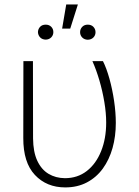

<svg xmlns="http://www.w3.org/2000/svg" viewBox="-20 -815 612 845"><path d="M83 -545.9H125L125.5 -206.1Q126 -146.5 144 -107.7Q162.1 -68.8 193.6 -50Q225.1 -31.2 265.6 -30.8Q321.3 -30.8 362.1 -62.5Q402.8 -94.2 425 -149.7Q447.3 -205.1 447.3 -275.4Q447.3 -317.9 439.2 -366Q431.2 -414.1 417.5 -460.9Q403.8 -507.8 386.7 -545.9H433.1Q448.7 -515.1 461.7 -468.5Q474.6 -421.9 482.2 -370.6Q489.7 -319.3 489.7 -273.9Q489.7 -214.8 475.3 -163.6Q460.9 -112.3 432.6 -73.2Q404.3 -34.2 362.5 -12.2Q320.8 9.8 267.1 9.8Q185.1 9.8 133.5 -45.2Q82 -100.1 82.5 -208ZM253.4 -689 271.5 -795.4H322.8L289.1 -689ZM147 -673.8Q147.5 -687.5 156.5 -697Q165.5 -706.5 181.2 -706.5Q196.3 -706.5 205.6 -697Q214.8 -687.5 214.8 -673.8Q214.8 -660.2 205.6 -650.6Q196.3 -641.1 181.2 -640.6Q165.5 -641.1 156.5 -650.6Q147.5 -660.2 147 -673.8ZM332.5 -673.3Q332.5 -687 341.8 -696.8Q351.1 -706.5 366.2 -706.5Q381.8 -706.5 391.1 -696.8Q400.4 -687 400.4 -673.3Q400.4 -659.7 391.1 -650.1Q381.8 -640.6 366.2 -640.1Q351.1 -640.6 341.8 -650.1Q332.5 -659.7 332.5 -673.3Z"/></svg>

Font: Inter Tight ExtraLight
Style: Regular
Weight: 250
Designer: Rasmus Andersson
Foundry: rsms
Version: Version 3.004